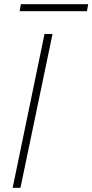

<svg xmlns="http://www.w3.org/2000/svg" viewBox="-20 -890 438 910"><path d="M40 0 191 -729H229L77 0ZM73 -837 79 -870H398L392 -837Z"/></svg>

Font: Mona Sans
Style: Italic
Weight: 200
Italic angle: -11.6951°
Designer: Deni Anggara
Foundry: GitHub
Version: Version 2.000